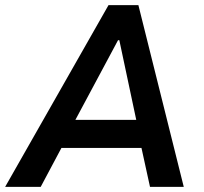

<svg xmlns="http://www.w3.org/2000/svg" viewBox="-43 -725 791 745"><path d="M-23 0 378 -705H494L670 0H539L495 -201L541 -151H157L222 -201L115 0ZM415 -569 233 -229 216 -260H517L492 -230L420 -569Z"/></svg>

Font: Nunito Sans 7pt SemiCondensed
Style: Bold Italic
Weight: 700
Width: 4
Italic angle: -9°
Designer: Vernon Adams
Foundry: Vernon Adams
Version: Version 3.101;gftools[0.9.27]